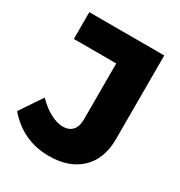

<svg xmlns="http://www.w3.org/2000/svg" viewBox="-173 -817 879 940"><g transform="rotate(30 266.5 -346.5)"><path d="M238.8 7.8Q91.8 7.8 -4.9 -105L79.1 -230Q116.2 -191.9 155 -171.4Q193.8 -150.9 226.1 -150.9Q260.3 -150.9 279.5 -171.9Q298.8 -192.9 298.8 -231.9V-549.8H59.1V-701.2H482.9V-228Q482.9 -116.2 417.5 -54.2Q352.1 7.8 238.8 7.8Z"/></g></svg>

Font: Argentum Sans
Style: Bold
Weight: 700
Designer: Julieta Ulanovsky (Modified by Cristiano Sobral)
Foundry: Julieta Ulanovsky
Version: Version 1.000; ttfautohint (v1.5.65-e2d9)